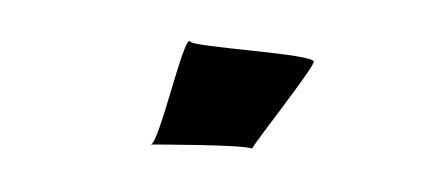

<svg xmlns="http://www.w3.org/2000/svg" viewBox="-20 -106 207 93"><path d="M53 -36C53 -36 99 -36 102 -34C105 -39 131 -72 132 -76C133 -80 73 -83 72 -86C69 -89 57 -36 53 -36ZM102 -33V-34Z"/></svg>

Font: Arrow
Style: Ita
Weight: 400
Version: Version 0.23